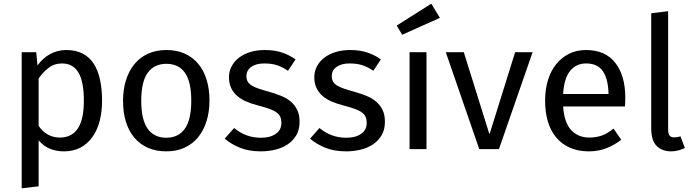

<svg xmlns="http://www.w3.org/2000/svg" viewBox="-20 -811 3759 1044"><path d="M98 213V-527H177L184 -455Q213 -496 253.5 -517.5Q294 -539 340 -539Q392 -539 429.5 -519.5Q467 -500 490 -464Q513 -428 524 -377Q535 -326 535 -264Q535 -204 522 -153.5Q509 -103 482.5 -66Q456 -29 417.5 -8.5Q379 12 328 12Q240 12 190 -48V202ZM306 -63Q369 -63 402.5 -111.5Q436 -160 436 -264Q436 -367 406.5 -416.5Q377 -466 317 -466Q275 -466 243 -441Q211 -416 190 -384V-127Q210 -96 240 -79.5Q270 -63 306 -63Z M1020 -264Q1020 -367 985.5 -415.5Q951 -464 885 -464Q819 -464 783.5 -415.5Q748 -367 748 -263Q748 -160 783 -111Q818 -62 884 -62Q950 -62 985 -111Q1020 -160 1020 -264ZM649 -263Q649 -324 665 -375Q681 -426 711 -462.5Q741 -499 785 -519Q829 -539 885 -539Q941 -539 984.5 -519.5Q1028 -500 1058 -464Q1088 -428 1103.5 -377.5Q1119 -327 1119 -264Q1119 -203 1103 -152Q1087 -101 1057 -64.5Q1027 -28 983.5 -8Q940 12 884 12Q828 12 784 -7.5Q740 -27 710 -63Q680 -99 664.5 -149.5Q649 -200 649 -263Z M1399 -62Q1450 -62 1480 -83.5Q1510 -105 1510 -142Q1510 -161 1504.5 -174.5Q1499 -188 1484.5 -199Q1470 -210 1445 -219Q1420 -228 1382 -238Q1346 -247 1317 -260Q1288 -273 1267.5 -291.5Q1247 -310 1236 -334.5Q1225 -359 1225 -391Q1225 -424 1240 -451.5Q1255 -479 1281 -498.5Q1307 -518 1342.5 -528.5Q1378 -539 1420 -539Q1474 -539 1514.5 -525Q1555 -511 1587 -488L1546 -426Q1517 -446 1487.5 -456Q1458 -466 1416 -466Q1373 -466 1346.5 -447.5Q1320 -429 1320 -397Q1320 -380 1326.5 -368Q1333 -356 1348 -346.5Q1363 -337 1386.5 -329Q1410 -321 1443 -312Q1478 -302 1508 -290Q1538 -278 1560.5 -259Q1583 -240 1596 -213.5Q1609 -187 1609 -149Q1609 -106 1591 -75.5Q1573 -45 1543.5 -25.5Q1514 -6 1476 3Q1438 12 1399 12Q1333 12 1285 -7.5Q1237 -27 1202 -57L1253 -115Q1284 -89 1320.5 -75.5Q1357 -62 1399 -62Z M1863 -62Q1914 -62 1944 -83.5Q1974 -105 1974 -142Q1974 -161 1968.5 -174.5Q1963 -188 1948.5 -199Q1934 -210 1909 -219Q1884 -228 1846 -238Q1810 -247 1781 -260Q1752 -273 1731.5 -291.5Q1711 -310 1700 -334.5Q1689 -359 1689 -391Q1689 -424 1704 -451.5Q1719 -479 1745 -498.5Q1771 -518 1806.5 -528.5Q1842 -539 1884 -539Q1938 -539 1978.5 -525Q2019 -511 2051 -488L2010 -426Q1981 -446 1951.5 -456Q1922 -466 1880 -466Q1837 -466 1810.5 -447.5Q1784 -429 1784 -397Q1784 -380 1790.5 -368Q1797 -356 1812 -346.5Q1827 -337 1850.5 -329Q1874 -321 1907 -312Q1942 -302 1972 -290Q2002 -278 2024.5 -259Q2047 -240 2060 -213.5Q2073 -187 2073 -149Q2073 -106 2055 -75.5Q2037 -45 2007.5 -25.5Q1978 -6 1940 3Q1902 12 1863 12Q1797 12 1749 -7.5Q1701 -27 1666 -57L1717 -115Q1748 -89 1784.5 -75.5Q1821 -62 1863 -62Z M2207 0V-527H2299V0ZM2137 -672 2325 -791 2372 -714 2167 -622Z M2693 0H2586L2404 -527H2502L2640 -85H2643L2781 -527H2876Z M3042 -232Q3048 -144 3086 -103.5Q3124 -63 3184 -63Q3220 -63 3251 -73.5Q3282 -84 3316 -112L3358 -51Q3321 -22 3277 -5Q3233 12 3182 12Q3123 12 3078.5 -8Q3034 -28 3004 -64Q2974 -100 2959 -150.5Q2944 -201 2944 -263Q2944 -323 2959 -373.5Q2974 -424 3003 -460.5Q3032 -497 3073 -518Q3114 -539 3167 -539Q3271 -539 3325.5 -469.5Q3380 -400 3380 -279Q3380 -265 3379.5 -253Q3379 -241 3378 -232ZM3167 -466Q3113 -466 3080 -425.5Q3047 -385 3042 -300H3289Q3287 -382 3258 -424Q3229 -466 3167 -466Z M3704 -6Q3687 2 3668 7Q3649 12 3629 12Q3581 12 3551 -17Q3521 -46 3521 -114V-739L3613 -750V-106Q3613 -83 3621 -73.5Q3629 -64 3646 -64Q3665 -64 3680 -70Z"/></svg>

Font: Feura Sans
Style: Regular
Weight: 400
Designer: Carrois Corporate & Edenspiekermann
Foundry: Carrois Corporate GbR & Edenspiekermann AG
Version: Version 1.001